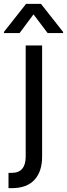

<svg xmlns="http://www.w3.org/2000/svg" viewBox="-64 -763 343 982"><path d="M151.4 -530.3V38.1Q151.4 114.3 112.3 156.7Q73.2 199.2 -2.9 199.2H-20.5V121.1H-3.9Q32.2 121.1 49.8 99.9Q67.4 78.6 67.4 38.1V-530.3ZM107.4 -689.5 36.1 -593.8H-43.9V-599.6L69.3 -743.2H145.5L258.8 -599.6V-593.8H179.7Z"/></svg>

Font: WEMIX Pretendard
Style: Regular
Weight: 400
Designer: Base glyphs from Inter by Rasmus Andersson; Hangeul glyphs from Noto Sans CJK(Source Han Sans) by Jang Soo-young and Kan
Foundry: Kil Hyung-jin
Version: Version 1.000